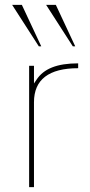

<svg xmlns="http://www.w3.org/2000/svg" viewBox="-20 -771 372 791"><path d="M120 -427V-500H100V0H120V-350C120 -443 181 -490 302 -490V-510C215 -510 160 -488 130 -442ZM30 -751 140 -580H150L70 -751ZM170 -751 280 -580H290L210 -751Z"/></svg>

Font: Perun Thin
Style: Regular
Weight: 100
Foundry: Copyright (c) Stefan Peev, Context Ltd, 2016
Version: Version 1.089